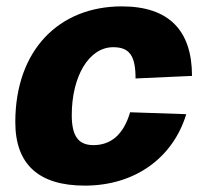

<svg xmlns="http://www.w3.org/2000/svg" viewBox="-20 -570 641 602"><path d="M246 12C402 12 522 -74 564 -212L388 -218C367 -147 327 -115 273 -115C226 -115 205 -143 205 -209C205 -331 259 -422 335 -422C387 -422 405 -394 405 -324L582 -332C582 -474 510 -550 362 -550C165 -550 28 -413 28 -187C28 -55 101 12 246 12Z"/></svg>

Font: Geist ExtraBold
Style: Italic
Weight: 800
Italic angle: -12°
Designer: Basement.studio, Andrés Briganti, Mateo Zaragoza
Foundry: Basement.studio, Vercel, Andrés Briganti, Guido Ferreyra, Mateo Zaragoza
Version: Version 1.500